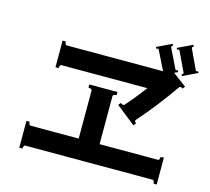

<svg xmlns="http://www.w3.org/2000/svg" viewBox="-117 -1012 1234 1127"><g transform="rotate(15 500.0 -449.0)"><path d="M852 -821Q851 -823 848 -823Q842 -823 838 -821L833 -830L923 -873L928 -864Q924 -862 921 -858.5Q918 -855 919 -852L976 -730Q977 -728 981 -728Q986 -728 990 -730L995 -721L905 -678L901 -687Q912 -694 910 -699ZM878 -695 856 -685 939 -623 928 -608Q922 -614 914 -614Q909 -614 906 -610Q818 -482 710 -359Q708 -357 708 -354Q708 -347 717 -340L705 -325L588 -418L600 -433Q604 -429 612 -426.5Q620 -424 623 -428Q669 -479 728 -557H205Q200 -557 197 -550Q194 -543 194 -536H175V-698H194Q194 -691 197 -684Q200 -677 205 -677H791L733 -794Q732 -797 728 -797Q725 -797 719 -794L714 -804L804 -847L809 -837Q806 -836 802.5 -832.5Q799 -829 800 -826L859 -705Q860 -703 864 -703Q869 -703 873 -705ZM897 -167Q902 -167 905 -174Q908 -181 908 -188H927V-25H908Q908 -32 905 -39Q902 -46 897 -46H122Q117 -46 114 -39Q111 -32 111 -25H92V-188H111Q111 -181 114 -174Q117 -167 122 -167H415V-460Q415 -465 407.5 -468Q400 -471 393 -471V-490H564V-471Q557 -471 549.5 -468Q542 -465 542 -460V-167Z"/></g></svg>

Font: Aoboshi One
Style: Regular
Weight: 400
Designer: IKIMOJI
Foundry: Natsumi Matsuba
Version: Version 1.000; ttfautohint (v1.8.3)